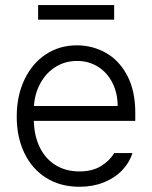

<svg xmlns="http://www.w3.org/2000/svg" viewBox="-20 -714 589 745"><path d="M44.9 -261.7Q44.9 -341.3 74.5 -404.3Q104 -467.3 157.2 -502.7Q210.4 -538.1 278.3 -538.1Q338.4 -538.1 390.1 -509.3Q441.9 -480.5 473.4 -421.4Q504.9 -362.3 504.9 -276.4V-245.1H111.3Q112.8 -185.5 134.8 -141.4Q156.7 -97.2 196.3 -73Q235.8 -48.8 288.1 -48.8Q338.4 -48.8 372.3 -69.8Q406.2 -90.8 422.9 -120.1H494.1Q482.4 -83 453.9 -53.2Q425.3 -23.4 382.8 -6.3Q340.3 10.7 288.1 10.7Q214.4 10.7 159.4 -23.7Q104.5 -58.1 74.7 -119.9Q44.9 -181.6 44.9 -261.7ZM436.5 -302.7Q436.5 -352.1 416.5 -392.1Q396.5 -432.1 360.6 -454.8Q324.7 -477.5 279.3 -477.5Q232.4 -477.5 195.3 -454.1Q158.2 -430.7 136.5 -390.6Q114.7 -350.6 111.8 -302.7ZM422.9 -637.7H127.9V-694.3H422.9Z"/></svg>

Font: Pretendard JP Light
Style: Regular
Weight: 300
Designer: Base glyphs from Inter by Rasmus Andersson; Hangeul glyphs from Noto Sans CJK(Source Han Sans) by Jang Soo-young and Kan
Foundry: Kil Hyung-jin
Version: Version 1.309